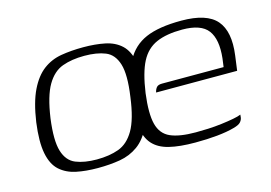

<svg xmlns="http://www.w3.org/2000/svg" viewBox="-64 -523 916 650"><g transform="rotate(-15 393.5 -198.5)"><path d="M209 5Q167 5 133.5 -2Q100 -9 77 -29.5Q54 -50 46 -91Q38 -132 47 -199Q57 -267 77 -308Q97 -349 125 -370Q153 -391 188.5 -397Q224 -403 266 -403Q308 -403 342 -396Q376 -389 398 -368.5Q420 -348 428.5 -307.5Q437 -267 427 -199Q417 -130 398 -89Q379 -48 350.5 -27.5Q322 -7 286.5 -1Q251 5 209 5ZM213 -24Q257 -24 290 -36Q323 -48 345 -85.5Q367 -123 377 -199Q388 -275 376.5 -312.5Q365 -350 335.5 -362Q306 -374 262 -374Q218 -374 185 -362Q152 -350 130 -312.5Q108 -275 97 -199Q87 -123 98.5 -85.5Q110 -48 140 -36Q170 -24 213 -24ZM550 7Q495 7 458.5 -2Q422 -11 402 -33.5Q382 -56 377 -96Q372 -136 381 -198Q392 -274 415.5 -319Q439 -364 485 -384Q531 -404 610 -404Q699 -404 733 -364.5Q767 -325 756 -243L749 -191H465Q467 -201 472.5 -208Q478 -215 492 -215H708L712 -245Q719 -310 695 -342Q671 -374 605 -374Q550 -374 514.5 -358.5Q479 -343 459.5 -305.5Q440 -268 430 -198Q421 -128 430.5 -91Q440 -54 471.5 -40Q503 -26 560 -26Q580 -26 603.5 -27Q627 -28 651 -31Q675 -34 693.5 -37.5Q712 -41 721 -45L720 -35Q719 -27 712.5 -19.5Q706 -12 687 -7Q662 0 627 3.5Q592 7 550 7Z"/></g></svg>

Font: Genos Light
Style: Italic
Weight: 300
Italic angle: -8°
Designer: Robert E. Leuschke
Foundry: Robert E. Leuschke
Version: Version 1.010